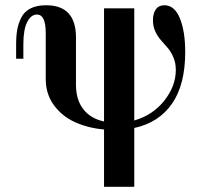

<svg xmlns="http://www.w3.org/2000/svg" viewBox="-20 -488 800 738"><path d="M69.8 -262.2H42V-317.9Q42 -350.6 46.4 -374.8Q50.8 -398.9 62.3 -421.4Q73.7 -443.8 97.7 -455.8Q121.6 -467.8 157.2 -467.8Q272 -467.8 272 -344.2V-162.1Q272 -105 300 -68.6Q328.1 -32.2 379.9 -21V-456.1H496.1V-24.9Q567.4 -45.4 611.6 -101.3Q655.8 -157.2 655.8 -219.2Q655.8 -245.6 646.7 -267.1Q637.7 -288.6 624.8 -303.7Q611.8 -318.8 598.9 -333.3Q585.9 -347.7 576.9 -367.2Q567.9 -386.7 567.9 -410.2Q567.9 -436.5 579.1 -452.1Q590.3 -467.8 611.8 -467.8Q650.9 -467.8 671.4 -417.7Q691.9 -367.7 691.9 -288.1Q691.9 -162.1 640.9 -89.1Q589.8 -16.1 496.1 3.9V230H379.9V9.8Q316.9 3.9 267.1 -19Q217.3 -42 186.5 -84.7Q155.8 -127.4 155.8 -184.1V-360.8Q155.8 -432.1 122.1 -432.1Q99.1 -432.1 84.5 -403.3Q69.8 -374.5 69.8 -317.9Z"/></svg>

Font: Flanker Steampunk
Style: Bold
Weight: 700
Designer: Alexey Kryukov, Leonardo Di Lena
Foundry: Alexey Kryukov, Leonardo Di Lena
Version: 1.210